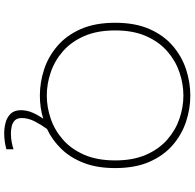

<svg xmlns="http://www.w3.org/2000/svg" viewBox="-26 -720 927 915"><g transform="rotate(90 437.5 -262.5)"><path d="M435.5 11Q372.5 11 310.8 -9.2Q249 -29.5 198.8 -72.8Q148.5 -116 118.5 -184Q88.5 -252 88.5 -348Q88.5 -443.5 118.5 -511.5Q148.5 -579.5 198.8 -622.5Q249 -665.5 310.8 -685.8Q372.5 -706 435.5 -706Q498 -706 559.5 -685.8Q621 -665.5 671 -622.5Q721 -579.5 751 -511.5Q781 -443.5 781 -348Q781 -261.5 756.2 -197.8Q731.5 -134 689.2 -90.8Q647 -47.5 594.5 -23Q573.5 6 558 36.5Q542.5 67 542.5 97.5Q542.5 119.5 554.2 130.8Q566 142 583.2 145.5Q600.5 149 616.5 149Q639.5 149 660 144.8Q680.5 140.5 691.5 136.5V170.5Q678 174.5 657.5 177.8Q637 181 615 181Q591.5 181 566 174.8Q540.5 168.5 523 151.2Q505.5 134 505 101.5Q505.5 71.5 517.2 45Q529 18.5 546 -5Q493 11 435.5 11ZM435.5 -22Q491 -22 545.8 -40.8Q600.5 -59.5 645.5 -99Q690.5 -138.5 717.5 -200.2Q744.5 -262 744.5 -348Q744.5 -433.5 717.5 -495Q690.5 -556.5 645.5 -596Q600.5 -635.5 545.8 -654.2Q491 -673 435.5 -673Q379.5 -673 324.5 -654.2Q269.5 -635.5 224.2 -596Q179 -556.5 152 -495Q125 -433.5 125 -348Q125 -262 152 -200.2Q179 -138.5 224.2 -99Q269.5 -59.5 324.5 -40.8Q379.5 -22 435.5 -22Z"/></g></svg>

Font: Trispace SemiExpanded Thin
Style: Regular
Weight: 100
Width: 6
Designer: Tyler Finck
Foundry: Etcetera Type Company
Version: Version 1.210; ttfautohint (v1.8.3)